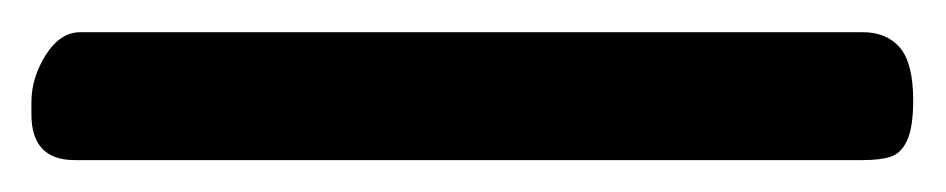

<svg xmlns="http://www.w3.org/2000/svg" viewBox="-53 49 596 121"><path d="M-33.2 121.1V113.3Q-33.2 98.1 -24.2 83.7Q-15.1 69.3 -2.4 69.3H490.7Q505.9 69.3 514.2 79.1Q522.5 88.9 522.5 112.3Q522.5 128.9 518.8 137.2Q515.1 145.5 508.5 147.7Q502 149.9 490.7 149.9H-5.9Q-33.2 149.9 -33.2 121.1Z"/></svg>

Font: Dekko
Style: Regular
Weight: 400
Designer: Multiple
Foundry: Sorkin Type
Version: Version 2.001